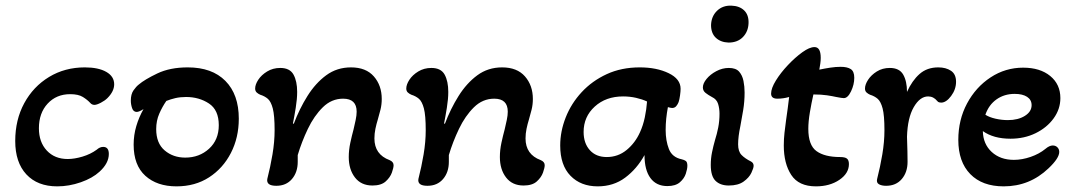

<svg xmlns="http://www.w3.org/2000/svg" viewBox="-20 -648 3820 681"><path d="M183 13Q113 13 73.5 -29.5Q34 -72 34 -148Q34 -223 66 -282Q98 -341 154 -375Q210 -409 281 -409Q329 -409 357 -393Q385 -377 385 -349Q385 -324 361 -300Q352 -291 337.5 -283.5Q323 -276 315 -276Q306 -276 300 -283Q290 -294 274 -304Q258 -314 229 -314Q180 -314 149 -280.5Q118 -247 118 -193Q118 -144 146 -114Q174 -84 220 -84Q244 -84 272.5 -92.5Q301 -101 323 -117Q334 -127 346 -127Q366 -127 366 -102Q366 -69 333 -39Q308 -16 266.5 -1.5Q225 13 183 13Z M606 13Q537 13 495.5 -24.5Q454 -62 454 -135Q454 -169 463.5 -201Q473 -233 489 -261Q473 -251 465 -251Q453 -251 448.5 -264.5Q444 -278 444 -291Q444 -314 453.5 -327.5Q463 -341 472 -348Q493 -366 538 -387.5Q583 -409 646 -409Q732 -409 779.5 -361Q827 -313 827 -227Q827 -160 799 -105.5Q771 -51 721.5 -19Q672 13 606 13ZM637 -89Q687 -89 721.5 -120.5Q756 -152 756 -204Q756 -258 721 -281Q686 -304 640 -304Q619 -304 602 -300Q585 -296 570 -290Q556 -270 545 -245Q534 -220 534 -190Q534 -140 564 -114.5Q594 -89 637 -89Z M960 11Q924 11 928 -13Q939 -56 946.5 -100.5Q954 -145 954 -186Q954 -239 947.5 -263.5Q941 -288 930 -297.5Q919 -307 903 -312Q896 -315 890.5 -320Q885 -325 885 -334Q885 -348 896 -365Q907 -382 927.5 -394.5Q948 -407 974 -407Q1008 -407 1021 -383.5Q1034 -360 1034 -322Q1034 -297 1029 -266Q1024 -235 1019 -210L1022 -209Q1042 -262 1070.5 -307.5Q1099 -353 1137 -381Q1175 -409 1225 -409Q1278 -409 1306 -377Q1334 -345 1334 -297Q1334 -277 1329.5 -259Q1325 -241 1320 -224Q1315 -208 1311.5 -191Q1308 -174 1308 -157Q1308 -100 1362 -80Q1376 -74 1376 -62Q1376 -53 1370 -36Q1364 -19 1348 -4.5Q1332 10 1301 10Q1261 10 1239 -18.5Q1217 -47 1217 -91Q1217 -116 1222.5 -141.5Q1228 -167 1234 -189Q1238 -206 1241.5 -222.5Q1245 -239 1245 -252Q1245 -298 1197 -298Q1156 -298 1125 -267.5Q1094 -237 1072 -191Q1050 -145 1036 -98V-74Q1036 -37 1015.5 -13Q995 11 960 11Z M1496 11Q1460 11 1464 -13Q1475 -56 1482.5 -100.5Q1490 -145 1490 -186Q1490 -239 1483.5 -263.5Q1477 -288 1466 -297.5Q1455 -307 1439 -312Q1432 -315 1426.5 -320Q1421 -325 1421 -334Q1421 -348 1432 -365Q1443 -382 1463.5 -394.5Q1484 -407 1510 -407Q1544 -407 1557 -383.5Q1570 -360 1570 -322Q1570 -297 1565 -266Q1560 -235 1555 -210L1558 -209Q1578 -262 1606.5 -307.5Q1635 -353 1673 -381Q1711 -409 1761 -409Q1814 -409 1842 -377Q1870 -345 1870 -297Q1870 -277 1865.5 -259Q1861 -241 1856 -224Q1851 -208 1847.5 -191Q1844 -174 1844 -157Q1844 -100 1898 -80Q1912 -74 1912 -62Q1912 -53 1906 -36Q1900 -19 1884 -4.5Q1868 10 1837 10Q1797 10 1775 -18.5Q1753 -47 1753 -91Q1753 -116 1758.5 -141.5Q1764 -167 1770 -189Q1774 -206 1777.5 -222.5Q1781 -239 1781 -252Q1781 -298 1733 -298Q1692 -298 1661 -267.5Q1630 -237 1608 -191Q1586 -145 1572 -98V-74Q1572 -37 1551.5 -13Q1531 11 1496 11Z M2100 13Q2040 13 2003.5 -24.5Q1967 -62 1967 -132Q1967 -182 1986.5 -231.5Q2006 -281 2043 -321Q2080 -361 2132 -385Q2184 -409 2249 -409Q2309 -409 2351.5 -388.5Q2394 -368 2394 -333Q2394 -324 2392 -309.5Q2390 -295 2387 -286Q2384 -278 2378.5 -271.5Q2373 -265 2364 -265Q2360 -265 2349 -268Q2345 -247 2343 -227Q2341 -207 2341 -187Q2341 -149 2352.5 -119.5Q2364 -90 2398 -83Q2407 -81 2412.5 -77Q2418 -73 2418 -60Q2418 -49 2412.5 -32Q2407 -15 2391.5 -1.5Q2376 12 2347 12Q2308 12 2287 -16.5Q2266 -45 2266 -98Q2239 -49 2197.5 -18Q2156 13 2100 13ZM2132 -91Q2172 -91 2202.5 -116Q2233 -141 2250 -179Q2261 -203 2267 -231.5Q2273 -260 2275 -288Q2258 -296 2236 -301Q2214 -306 2190 -306Q2129 -306 2089.5 -270Q2050 -234 2050 -180Q2050 -140 2072 -115.5Q2094 -91 2132 -91Z M2564 -497Q2536 -498 2519 -514Q2502 -530 2502 -559Q2503 -590 2523 -609.5Q2543 -629 2574 -628Q2603 -627 2619.5 -611Q2636 -595 2635 -566Q2634 -536 2615 -516.5Q2596 -497 2564 -497ZM2565 10Q2535 10 2518 -6.5Q2501 -23 2501 -63Q2501 -86 2505.5 -108Q2510 -130 2516 -151Q2523 -173 2527.5 -196Q2532 -219 2532 -245Q2532 -263 2527 -279.5Q2522 -296 2505 -304Q2492 -311 2482.5 -318.5Q2473 -326 2473 -338Q2473 -352 2486 -368Q2499 -384 2520.5 -395.5Q2542 -407 2565 -407Q2590 -407 2601.5 -394Q2613 -381 2617 -361Q2621 -341 2621 -320Q2621 -288 2616 -257.5Q2611 -227 2606 -201Q2602 -182 2600 -166Q2598 -150 2598 -136Q2598 -111 2610 -98.5Q2622 -86 2644 -75Q2653 -70 2653 -60Q2653 -52 2645 -35Q2637 -18 2617.5 -4Q2598 10 2565 10Z M2874 13Q2813 13 2786.5 -27.5Q2760 -68 2760 -132Q2760 -155 2762.5 -177Q2765 -199 2768 -221Q2771 -243 2774 -264Q2777 -285 2779 -304Q2758 -298 2737 -298Q2715 -298 2715 -316Q2715 -335 2732 -362.5Q2749 -390 2774.5 -417Q2800 -444 2825.5 -462.5Q2851 -481 2869 -481Q2891 -481 2891 -443Q2891 -433 2889.5 -422.5Q2888 -412 2886 -401Q2905 -405 2924.5 -408Q2944 -411 2962 -411Q2985 -411 2997.5 -403Q3010 -395 3010 -372Q3010 -348 2998.5 -324Q2987 -300 2973 -300Q2970 -300 2963 -301Q2956 -302 2946 -304Q2933 -307 2913 -310Q2893 -313 2865 -313Q2858 -282 2852.5 -249.5Q2847 -217 2847 -191Q2847 -133 2876 -112Q2905 -91 2960 -91Q2977 -91 2984 -85.5Q2991 -80 2991 -66Q2991 -33 2957 -10Q2923 13 2874 13Z M3123 11Q3107 11 3097.5 5.5Q3088 0 3091 -13Q3102 -56 3109.5 -100.5Q3117 -145 3117 -186Q3117 -239 3110.5 -263.5Q3104 -288 3093 -297.5Q3082 -307 3066 -312Q3059 -315 3053.5 -320Q3048 -325 3048 -334Q3048 -348 3059 -365Q3070 -382 3090 -394.5Q3110 -407 3136 -407Q3170 -407 3183.5 -383.5Q3197 -360 3197 -322Q3215 -362 3241.5 -385.5Q3268 -409 3308 -409Q3335 -409 3353 -397Q3371 -385 3371 -358Q3371 -331 3353.5 -307.5Q3336 -284 3318 -284Q3315 -284 3311 -285Q3307 -286 3304 -290Q3291 -306 3272 -306Q3243 -306 3221 -268Q3199 -230 3197 -163Q3198 -138 3198.5 -112Q3199 -86 3199 -74Q3199 -37 3178.5 -13Q3158 11 3123 11Z M3540 13Q3464 13 3421.5 -30.5Q3379 -74 3379 -152Q3379 -223 3410 -281Q3441 -339 3493.5 -373.5Q3546 -408 3609 -408Q3669 -408 3705 -378.5Q3741 -349 3741 -300Q3741 -261 3717 -228Q3693 -195 3653 -175.5Q3613 -156 3564 -156Q3504 -156 3466 -183Q3467 -137 3497.5 -109Q3528 -81 3576 -81Q3605 -81 3635.5 -91.5Q3666 -102 3688 -120Q3702 -132 3714 -132Q3724 -132 3730.5 -125.5Q3737 -119 3737 -109Q3737 -87 3699 -51Q3632 13 3540 13ZM3555 -222Q3591 -222 3615 -237Q3639 -252 3639 -275Q3639 -294 3623 -304.5Q3607 -315 3579 -315Q3542 -315 3514.5 -295.5Q3487 -276 3475 -241Q3489 -232 3511 -227Q3533 -222 3555 -222Z"/></svg>

Font: Akaya Telivigala
Style: Regular
Weight: 400
Designer: Vaishnavi Murthy Yerkadithaya, Juan Luis Blanco Aristondo
Version: Version 1.002; ttfautohint (v1.8.3)